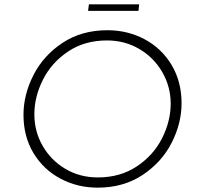

<svg xmlns="http://www.w3.org/2000/svg" viewBox="-20 -856 905 883"><path d="M429 7Q336 7 258 -34.5Q180 -76 134 -152Q88 -228 88 -328Q88 -420 133.5 -510Q179 -600 267 -658.5Q355 -717 474 -717Q567 -717 645 -675.5Q723 -634 769 -557.5Q815 -481 815 -381Q815 -289 769.5 -199.5Q724 -110 636 -51.5Q548 7 429 7ZM430 -40Q533 -40 609.5 -91Q686 -142 725.5 -220.5Q765 -299 765 -379Q765 -457 726.5 -524Q688 -591 621 -630.5Q554 -670 472 -670Q369 -670 293 -619Q217 -568 177.5 -489.5Q138 -411 138 -330Q138 -252 176 -185.5Q214 -119 280.5 -79.5Q347 -40 430 -40ZM620 -836 617 -806H385L389 -836Z"/></svg>

Font: Josefin Sans Light
Style: Italic
Weight: 300
Italic angle: -7°
Designer: Santiago Orozco
Foundry: Typemade
Version: Version 2.000